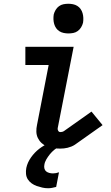

<svg xmlns="http://www.w3.org/2000/svg" viewBox="-20 -779 590 1022"><path d="M300 12Q282 12 264 9.5Q246 7 230 0.5Q214 -6 201.5 -17.5Q189 -29 181.5 -44.5Q174 -60 173.5 -78Q173 -96 177 -114L239 -433H115V-530H372L287 -96Q286 -89 290 -82.5Q294 -76 301 -76Q305 -76 310 -77Q315 -78 320 -81L467 -185L526 -113L379 -9Q370 -3 360 1Q350 5 340 7.5Q330 10 320 11Q310 12 300 12ZM236 223Q220 223 205 219.5Q190 216 175.5 211Q161 206 148.5 197Q136 188 128 175.5Q120 163 118.5 147Q117 131 120 115Q126 86 145 59Q164 32 189.5 12.5Q215 -7 245 -19Q275 -31 305 -36L298 0Q283 7 269.5 18Q256 29 245.5 42Q235 55 226.5 69.5Q218 84 216 99Q214 109 216.5 118.5Q219 128 226 133.5Q233 139 242.5 141.5Q252 144 262 144Q270 144 278 142.5Q286 141 294 138L279 216Q268 219 257 221Q246 223 236 223ZM344 -601Q332 -601 319.5 -603.5Q307 -606 296.5 -612.5Q286 -619 279 -629Q272 -639 268.5 -651Q265 -663 264.5 -676Q264 -689 266 -702Q269 -714 276 -726Q283 -738 294 -746Q305 -754 318 -756.5Q331 -759 344 -759Q356 -759 368.5 -756.5Q381 -754 391.5 -747.5Q402 -741 409 -731Q416 -721 419.5 -709Q423 -697 423.5 -684Q424 -671 422 -658Q419 -646 412 -634Q405 -622 394 -614Q383 -606 370 -603.5Q357 -601 344 -601Z"/></svg>

Font: Lode Term
Style: Bold Italic
Weight: 700
Italic angle: -11°
Monospace: yes
Designer: Belleve Invis
Foundry: Belleve Invis
Version: Version 29.2.0